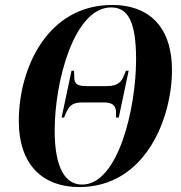

<svg xmlns="http://www.w3.org/2000/svg" viewBox="-20 -745 732 776"><path d="M300 11C571 11 675 -272 675 -461C675 -651 568 -725 434 -725C168 -725 56 -464 56 -257C56 -76 155 11 300 11ZM312 1C247 1 201 -60 201 -218C201 -417 280 -715 429 -715C496 -715 530 -660 530 -505C530 -308 458 1 312 1ZM229 -270H239L247 -289C259 -314 268 -331 314 -331H399C441 -331 449 -313 449 -289V-270H460L500 -459H489L481 -440C471 -414 456 -397 412 -397H328C283 -397 280 -413 280 -440L279 -459H269Z"/></svg>

Font: Noto Serif Display Condensed
Style: Bold Italic
Weight: 700
Width: 3
Italic angle: -12°
Designer: Monotype Design Team
Foundry: Monotype Imaging Inc.
Version: Version 2.009